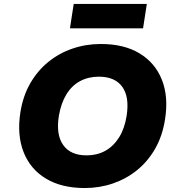

<svg xmlns="http://www.w3.org/2000/svg" viewBox="-20 -938 905 969"><path d="M408 11Q291 11 212 -36.5Q133 -84 99 -170.5Q65 -257 83 -372Q96 -454 133 -518Q170 -582 224.5 -626Q279 -670 346.5 -693Q414 -716 489 -716Q606 -716 684.5 -668.5Q763 -621 797 -535.5Q831 -450 813 -336Q800 -252 763 -187.5Q726 -123 671.5 -79Q617 -35 549.5 -12Q482 11 408 11ZM416 -154Q471 -154 512.5 -177.5Q554 -201 581.5 -245.5Q609 -290 619 -353Q634 -449 597 -500Q560 -551 479 -551Q426 -551 384 -528.5Q342 -506 315 -461.5Q288 -417 277 -353Q262 -258 299 -206Q336 -154 416 -154ZM333 -795 352 -918H721L702 -795Z"/></svg>

Font: Nunito Sans 6pt Black
Style: Italic
Weight: 900
Italic angle: -9°
Version: Version 3.101;gftools[0.9.27]